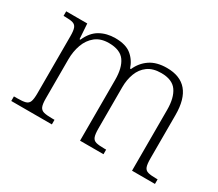

<svg xmlns="http://www.w3.org/2000/svg" viewBox="-102 -761 1113 979"><g transform="rotate(30 454.5 -271.5)"><path d="M35 0V-27H54Q86 -27 102.5 -31.5Q119 -36 125 -51.5Q131 -67 131 -101V-437Q131 -470 125 -485Q119 -500 103.5 -504.5Q88 -509 61 -509H49V-536H173L179 -447H184Q207 -499 246 -521Q285 -543 335 -543Q397 -543 430 -516Q463 -489 477 -446H482Q502 -491 540.5 -517Q579 -543 639 -543Q796 -543 796 -357V-101Q796 -67 802 -51.5Q808 -36 825 -31.5Q842 -27 873 -27H881V0H746V-358Q746 -429 719 -467.5Q692 -506 627 -506Q578 -506 548 -484Q518 -462 504 -425Q490 -388 490 -344V-101Q490 -67 496 -51.5Q502 -36 518.5 -31.5Q535 -27 567 -27H578V0H440V-358Q440 -429 413 -467Q386 -505 319 -505Q271 -505 240.5 -480.5Q210 -456 195.5 -416Q181 -376 181 -329V-99Q181 -66 187.5 -51Q194 -36 211 -31.5Q228 -27 260 -27H274V0Z"/></g></svg>

Font: Noto Serif Tibetan ExtraLight
Style: Regular
Weight: 200
Designer: Monotype Design Team
Foundry: Monotype Imaging Inc.
Version: Version 2.103; ttfautohint (v1.8.4.7-5d5b)